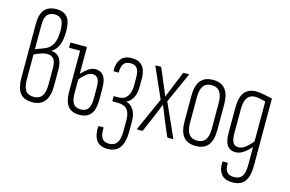

<svg xmlns="http://www.w3.org/2000/svg" viewBox="-106 -942 2098 1387"><g transform="rotate(15 942.5 -249.0)"><path d="M166 6Q102 6 73.5 -31Q45 -68 45 -144V-547Q45 -621 75 -655Q105 -689 162 -689Q216 -689 243.5 -658Q271 -627 271 -551Q271 -486 254 -447Q237 -408 205 -389V-388Q245 -386 266.5 -357Q288 -328 288 -269V-147Q288 -72 257.5 -33Q227 6 166 6ZM166 -34Q208 -34 227.5 -62.5Q247 -91 247 -148V-269Q247 -319 230 -339Q213 -359 181 -359Q161 -359 135 -350Q109 -341 86 -330V-146Q86 -89 104 -61.5Q122 -34 166 -34ZM86 -369 150 -393Q189 -407 209.5 -442.5Q230 -478 230 -545Q230 -605 212 -627Q194 -649 160 -649Q124 -649 105 -626.5Q86 -604 86 -551Z M327 -443Q321 -443 321 -448V-476Q321 -482 327 -482H412V-443ZM517 6Q460 6 432 -28.5Q404 -63 404 -135V-476Q404 -482 409 -482H440Q445 -482 445 -476V-134Q445 -83 462 -58.5Q479 -34 517 -34Q555 -34 572 -58.5Q589 -83 589 -134V-220Q589 -267 574.5 -285Q560 -303 537 -303Q511 -303 486.5 -282Q462 -261 440 -234V-276Q464 -302 490.5 -322.5Q517 -343 549 -343Q586 -343 608 -315Q630 -287 630 -220V-135Q630 -63 602.5 -28.5Q575 6 517 6Z M779 191Q719 191 694 155Q669 119 672 55Q672 48 676 48H708Q712 48 712 54Q710 104 725.5 128Q741 152 779 152Q819 152 838 124.5Q857 97 857 34V-44Q857 -98 835 -124Q813 -150 763 -150H727Q725 -150 724 -151.5Q723 -153 723 -155V-183Q723 -187 724 -188Q725 -189 727 -189H761Q802 -189 824 -219Q846 -249 846 -304V-359Q846 -406 830.5 -428Q815 -450 781 -450Q745 -450 729.5 -428.5Q714 -407 715 -367Q715 -365 714 -363.5Q713 -362 711 -362H680Q675 -362 675 -368Q673 -421 699 -454.5Q725 -488 781 -488Q833 -488 860 -457Q887 -426 887 -365V-302Q887 -254 870 -221Q853 -188 822 -175V-174Q858 -164 878 -131.5Q898 -99 898 -47V32Q898 108 869 149.5Q840 191 779 191Z M953 0Q950 0 949 -2.5Q948 -5 949 -8L1058 -251L959 -475Q957 -478 958 -480Q959 -482 962 -482H995Q1000 -482 1002 -478L1049 -366Q1058 -347 1066.5 -325Q1075 -303 1083 -283H1084Q1093 -303 1101.5 -325Q1110 -347 1118 -366L1164 -479Q1166 -482 1171 -482H1204Q1207 -482 1208 -480Q1209 -478 1207 -475L1107 -253L1217 -8Q1218 -5 1217.5 -2.5Q1217 0 1214 0H1179Q1175 0 1173 -4L1118 -135Q1110 -156 1101 -178Q1092 -200 1083 -220H1082Q1074 -200 1065.5 -177.5Q1057 -155 1048 -135L992 -4Q990 0 985 0Z M1388 6Q1326 6 1295.5 -31.5Q1265 -69 1265 -144V-337Q1265 -413 1295.5 -450.5Q1326 -488 1388 -488Q1449 -488 1479.5 -450.5Q1510 -413 1510 -337V-144Q1510 -69 1479.5 -31.5Q1449 6 1388 6ZM1388 -34Q1429 -34 1449 -61Q1469 -88 1469 -145V-336Q1469 -393 1449 -421Q1429 -449 1388 -449Q1346 -449 1326 -421Q1306 -393 1306 -336V-145Q1306 -88 1326.5 -61Q1347 -34 1388 -34Z M1712 191Q1653 191 1627 157Q1601 123 1605 69Q1606 64 1608 63.5Q1610 63 1612 63H1640Q1645 63 1645 69Q1643 109 1659 130Q1675 151 1713 151Q1754 151 1772.5 125Q1791 99 1791 40V-22Q1791 -41 1791 -58.5Q1791 -76 1791 -93V-94Q1764 -64 1735.5 -44.5Q1707 -25 1676 -25Q1636 -25 1615 -54Q1594 -83 1594 -146V-334Q1594 -417 1624.5 -452.5Q1655 -488 1708 -488Q1740 -488 1769.5 -481Q1799 -474 1832 -468V38Q1832 112 1804 151.5Q1776 191 1712 191ZM1688 -65Q1715 -65 1741 -85.5Q1767 -106 1791 -136V-435Q1773 -439 1752.5 -444Q1732 -449 1712 -449Q1675 -449 1655 -422Q1635 -395 1635 -334V-150Q1635 -107 1648 -86Q1661 -65 1688 -65Z"/></g></svg>

Font: Sofia Sans Extra Condensed Light
Style: Regular
Weight: 300
Designer: Botio Nikoltchev, Ani Petrova
Foundry: lettersoup
Version: Version 4.101